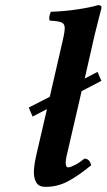

<svg xmlns="http://www.w3.org/2000/svg" viewBox="-20 -718 415 748"><path d="M360 -438 375 -403 298 -363 245 -134Q242 -123 239 -108.5Q236 -94 236 -83Q236 -66 246 -66Q254 -66 272.5 -75.5Q291 -85 309 -100Q320 -100 326.5 -92.5Q333 -85 335 -74Q285 -33 244.5 -11.5Q204 10 157 10Q132 10 122 -6Q112 -22 112 -46Q112 -64 115.5 -84Q119 -104 124 -125L163 -293L107 -264L92 -299L174 -341L225 -563Q233 -597 232 -612Q231 -627 217.5 -631.5Q204 -636 173 -638Q169 -652 178 -672Q232 -674 282 -681.5Q332 -689 362 -698Q378 -698 375 -685Q375 -685 368 -658.5Q361 -632 349 -583L310 -412Z"/></svg>

Font: Libertinus Serif SemiBold
Style: Italic
Weight: 600
Italic angle: -11.5°
Designer: Philipp H. Poll, Khaled Hosny
Foundry: Caleb Maclennan
Version: Version 7.051;RELEASE